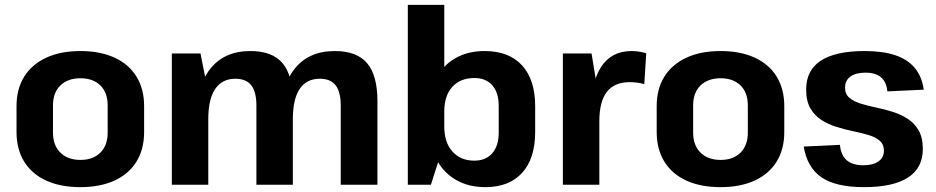

<svg xmlns="http://www.w3.org/2000/svg" viewBox="-20 -760 3853 790"><path d="M311 10Q229 10 170 -17Q111 -44 79.5 -95Q48 -146 48 -217V-323Q48 -394 79.5 -444.5Q111 -495 170 -522.5Q229 -550 311 -550Q392 -550 451 -523Q510 -496 541.5 -445Q573 -394 573 -323V-217Q573 -146 541.5 -95Q510 -44 451 -17Q392 10 311 10ZM311 -102Q363 -102 393 -132Q423 -162 423 -214V-326Q423 -379 393 -408.5Q363 -438 311 -438Q259 -438 228.5 -408.5Q198 -379 198 -326V-214Q198 -162 228.5 -132Q259 -102 311 -102Z M1382 -325Q1382 -382 1361 -409Q1340 -436 1296 -436Q1241 -436 1213 -394Q1185 -352 1185 -270L1132 -194V-253Q1132 -398 1190 -474Q1248 -550 1358 -550Q1448 -550 1490.5 -500Q1533 -450 1533 -343V0H1382ZM687 -540H805L837 -378V0H687ZM1035 -325Q1035 -382 1014 -409Q993 -436 948 -436Q894 -436 865.5 -394Q837 -352 837 -270L785 -194V-253Q785 -398 843 -474Q901 -550 1010 -550Q1101 -550 1143 -499.5Q1185 -449 1185 -343V0H1035Z M1977 10Q1907 10 1855 -20.5Q1803 -51 1774.5 -107Q1746 -163 1746 -239V-303Q1746 -380 1774 -435.5Q1802 -491 1853.5 -520.5Q1905 -550 1974 -550Q2074 -550 2128 -491Q2182 -432 2182 -323V-217Q2182 -108 2128.5 -49Q2075 10 1977 10ZM1658 -740H1808V-172L1753 0H1658ZM1932 -99Q1979 -99 2005.5 -129.5Q2032 -160 2032 -214V-324Q2032 -379 2005.5 -409Q1979 -439 1932 -439Q1874 -439 1841 -402.5Q1808 -366 1808 -301V-240Q1808 -174 1841.5 -136.5Q1875 -99 1932 -99Z M2296 -540H2414L2446 -344V0H2296ZM2411 -294Q2411 -420 2453.5 -485Q2496 -550 2579 -550Q2594 -550 2609.5 -547.5Q2625 -545 2639 -541L2631 -414Q2602 -422 2571 -422Q2508 -422 2477 -382Q2446 -342 2446 -261Z M2945 10Q2863 10 2804 -17Q2745 -44 2713.5 -95Q2682 -146 2682 -217V-323Q2682 -394 2713.5 -444.5Q2745 -495 2804 -522.5Q2863 -550 2945 -550Q3026 -550 3085 -523Q3144 -496 3175.5 -445Q3207 -394 3207 -323V-217Q3207 -146 3175.5 -95Q3144 -44 3085 -17Q3026 10 2945 10ZM2945 -102Q2997 -102 3027 -132Q3057 -162 3057 -214V-326Q3057 -379 3027 -408.5Q2997 -438 2945 -438Q2893 -438 2862.5 -408.5Q2832 -379 2832 -326V-214Q2832 -162 2862.5 -132Q2893 -102 2945 -102Z M3535 10Q3419 10 3360 -30.5Q3301 -71 3287 -157L3436 -164Q3440 -121 3464 -100.5Q3488 -80 3532 -80Q3572 -80 3594.5 -96Q3617 -112 3617 -140Q3617 -166 3599.5 -181Q3582 -196 3553.5 -204.5Q3525 -213 3491 -220Q3457 -227 3423 -237.5Q3389 -248 3360.5 -266Q3332 -284 3314.5 -314Q3297 -344 3297 -392Q3297 -471 3357.5 -510.5Q3418 -550 3538 -550Q3612 -550 3663 -533Q3714 -516 3743.5 -481Q3773 -446 3781 -391L3631 -384Q3628 -422 3605.5 -441.5Q3583 -461 3541 -461Q3501 -461 3479 -445Q3457 -429 3457 -399Q3457 -373 3474.5 -358Q3492 -343 3520.5 -334Q3549 -325 3583 -318Q3617 -311 3651 -300.5Q3685 -290 3713.5 -272Q3742 -254 3759.5 -224Q3777 -194 3777 -147Q3777 -69 3716 -29.5Q3655 10 3535 10Z"/></svg>

Font: Pathway Extreme SemiCondensed
Style: Bold
Weight: 700
Width: 4
Version: Version 1.001;gftools[0.9.26]